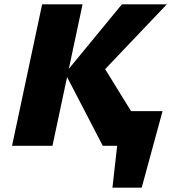

<svg xmlns="http://www.w3.org/2000/svg" viewBox="-20 -678 796 893"><path d="M503 195 543 -161H736L639 195ZM458 0 283 -337 547 -658H756L423 -308L444 -397L689 0ZM36 0 176 -658H364L224 0Z"/></svg>

Font: Ysabeau Infant Black
Style: Italic
Weight: 900
Italic angle: -12°
Designer: Christian Thalmann (Catharsis Fonts)
Version: Version 2.001;gftools[0.9.30]; featfreeze: ss01,ss02,lnum